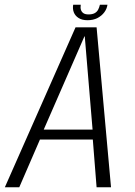

<svg xmlns="http://www.w3.org/2000/svg" viewBox="-46 -792 571 812"><path d="M-25.5 0H35.5L123 -202H346.5L362.5 0H423.5L362.5 -676.5H273.5ZM139 -244 311 -638H312.5L345.5 -244ZM324 -706.5Q348.5 -706.5 366.2 -715.8Q384 -725 395 -739.8Q406 -754.5 408.5 -772H376.5Q374 -760.5 369 -751Q364 -741.5 354 -736.2Q344 -731 328.5 -731Q314.5 -731 306.8 -736.2Q299 -741.5 296.2 -750.8Q293.5 -760 295.5 -772H263.5Q260.5 -754.5 266.2 -739.8Q272 -725 286.5 -715.8Q301 -706.5 324 -706.5Z"/></svg>

Font: Anybody SemiCondensed Light
Style: Italic
Weight: 300
Width: 4
Italic angle: -10°
Version: Version 1.113;gftools[0.9.25]